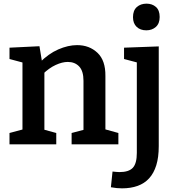

<svg xmlns="http://www.w3.org/2000/svg" viewBox="-20 -790 965 1051"><path d="M32 0V-62L118 -85L103 -67V-464L118 -444L32 -467V-529L196 -537L212 -440L196 -446Q245 -496 299 -519.5Q353 -543 402 -543Q469 -543 513.5 -501Q558 -459 557 -374V-67L545 -85L628 -62V0H372V-62L452 -83L437 -64V-348Q437 -401 413.5 -426Q390 -451 351 -451Q321 -451 285 -434.5Q249 -418 214 -384L223 -403V-64L211 -83L288 -62V0ZM648 241Q633 241 618.5 239.5Q604 238 587 235L596 149Q607 150 616.5 151Q626 152 634 152Q685 152 707 128.5Q729 105 729 47V-460L742 -445L659 -467V-529L849 -536V10Q849 71 835.5 114.5Q822 158 796.5 186Q771 214 733.5 227.5Q696 241 648 241ZM781 -624Q748 -624 728 -643Q708 -662 708 -696Q708 -733 729 -751.5Q750 -770 782 -770Q813 -770 833.5 -752Q854 -734 854 -697Q854 -661 833 -642.5Q812 -624 781 -624Z"/></svg>

Font: Bitter Thin SemiBold
Style: Regular
Weight: 600
Version: Version 2.002